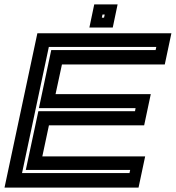

<svg xmlns="http://www.w3.org/2000/svg" viewBox="-30 -851 797 871"><path d="M-9.5 0 139.5 -700H747.5L717.5 -558.5H251L222 -424H654L624 -282.5H192L162 -141.5H628.5L598.5 0ZM70 -66H557.5L560.5 -80H87L144 -346.5H582.5L585 -360.5H146.5L202.5 -624H676L679 -638H191.5ZM375.5 -726 397.5 -831H503.5L481.5 -726ZM432 -771H442L445 -785H435Z"/></svg>

Font: Tourney Expanded Regular
Style: Bold Italic
Weight: 700
Width: 7
Italic angle: -12°
Designer: Tyler Finck
Foundry: Etcetera Type Co
Version: Version 1.010; ttfautohint (v1.8.3)